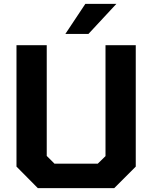

<svg xmlns="http://www.w3.org/2000/svg" viewBox="-20 -970 785 990"><path d="M317 -795 420 -950H580L436 -795ZM175 0 65 -111V-737H221V-166L261 -126H484L524 -165V-737H680V-111L569 0Z"/></svg>

Font: Tomorrow SemiBold
Style: Regular
Weight: 600
Designer: Tony de Marco, Monica Rizzolli
Foundry: Just in Type
Version: Version 2.002